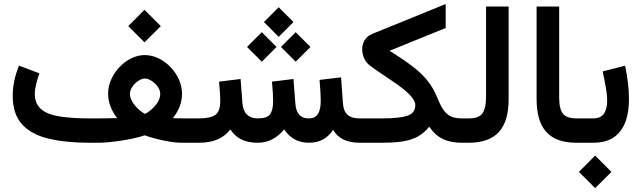

<svg xmlns="http://www.w3.org/2000/svg" viewBox="-20 -713 3205 959"><path d="M620.6 -582.5 701.7 -501.5 783.2 -582.5 701.7 -664.1ZM425.3 -121.6C372.1 -121.6 324.7 -124.5 284.2 -130.4C202.6 -142.1 154.3 -173.8 153.8 -242.7C153.8 -277.3 166.5 -316.9 176.8 -346.7L74.7 -385.3C56.6 -340.3 43.5 -288.6 43.5 -235.4C43.5 -173.8 59.1 -126 90.3 -91.8C121.6 -57.6 166 -33.7 223.1 -20.5C280.3 -6.8 347.7 0 425.3 0H474.6C522.9 0 640.1 -15.1 702.6 -37.1C734.4 -25.9 767.6 -17.1 801.3 -10.3C835 -3.4 863.8 0 887.7 0H946.8V-121.6H899.4C884.3 -121.6 866.2 -122.1 843.3 -122.6C874 -162.1 889.2 -200.2 889.2 -245.6C889.2 -341.3 798.8 -438 702.6 -438C609.9 -438 520 -340.8 520 -246.6C520 -203.1 535.2 -162.1 564.9 -123C548.8 -122.6 530.8 -122.1 510.3 -122.1C489.3 -121.6 474.6 -121.6 465.3 -121.6ZM703.1 -320.8C713.9 -320.8 725.1 -316.9 737.3 -309.1C761.2 -293.5 780.3 -268.6 780.3 -245.6C780.3 -225.1 772.5 -205.6 756.3 -186.5C740.2 -167.5 723.1 -153.3 704.1 -144C671.4 -161.1 628.9 -204.6 628.9 -244.6C628.9 -279.8 671.9 -320.8 703.1 -320.8Z M1298.3 -603 1372.1 -528.8 1445.8 -603 1372.1 -676.8ZM1383.3 -478.5 1457 -404.8 1530.8 -478.5 1457 -552.2ZM1213.9 -478.5 1287.6 -404.8 1361.3 -478.5 1287.6 -552.2ZM1522.9 0C1582 0 1617.2 -25.4 1644 -64.5C1668 -21.5 1712.4 0 1777.3 0H1791V-121.6H1776.4C1723.1 -121.6 1696.3 -144.5 1692.9 -197.8L1683.6 -326.7L1576.2 -314C1579.6 -272.9 1582 -233.4 1582 -210C1582 -152.8 1565.4 -121.6 1522.5 -121.6C1475.6 -121.6 1458.5 -152.3 1455.1 -197.8L1445.8 -318.4L1338.4 -305.2C1339.8 -286.1 1341.3 -267.6 1342.8 -249C1343.8 -230.5 1344.2 -217.3 1344.2 -210C1344.2 -179.2 1339.4 -156.7 1329.1 -142.6C1318.8 -128.4 1298.3 -121.6 1268.6 -121.6C1219.2 -121.6 1194.3 -150.4 1190.9 -197.8L1181.6 -318.4L1074.2 -305.2C1075.7 -286.1 1077.1 -267.6 1078.6 -249.5C1079.6 -231 1080.1 -217.8 1080.1 -210C1080.1 -173.3 1071.8 -149.9 1055.2 -138.7C1038.1 -127.4 1010.7 -121.6 973.1 -121.6H927.2V0H972.2C1052.2 0 1097.2 -24.9 1130.9 -66.4C1157.7 -24.9 1198.7 0 1267.6 0C1322.8 0 1364.7 -25.4 1399.4 -66.9C1425.3 -27.3 1463.9 0 1522.9 0Z M2206.1 -573.2V-692.9L1838.9 -543.5C1805.2 -529.8 1789.1 -500 1789.1 -466.3C1789.1 -436.5 1802.2 -404.8 1827.1 -385.7C1868.2 -355 1922.9 -320.8 1971.2 -286.1C2019.5 -251 2054.2 -217.3 2054.2 -188C2054.2 -161.1 2041 -143.6 2014.6 -134.8C1987.8 -126 1946.3 -121.6 1890.1 -121.6H1771.5V0H1890.6C2022.5 0 2076.7 -22.9 2124 -80.1C2162.6 -23.4 2211.9 0 2288.1 0H2301.8V-121.6H2288.1C2217.3 -121.6 2194.3 -151.4 2163.1 -227.5C2121.6 -330.1 2049.3 -380.9 1925.8 -459.5Z M2282.2 0H2320.3C2460.9 0 2520.5 -74.2 2520.5 -218.3V-680.2H2407.7V-225.6C2407.7 -192.9 2402.3 -167 2391.1 -148.9C2379.9 -130.9 2356.4 -121.6 2320.8 -121.6H2282.2Z M2660.2 -218.8C2660.2 -70.8 2722.7 0 2859.9 0H2872.1V-121.6H2859.9C2827.1 -121.6 2804.7 -129.4 2792 -145C2779.3 -160.2 2772.9 -187.5 2772.9 -226.1V-680.2H2660.2Z M2940.4 0C2985.8 0 3022 -9.8 3048.3 -28.8C3101.1 -66.9 3121.6 -135.3 3121.6 -218.8C3121.6 -270 3114.3 -327.6 3102.1 -384.8L2990.2 -356.4C3000.5 -307.1 3012.7 -253.4 3012.7 -210C3012.7 -184.1 3007.8 -163.1 2997.6 -146.5C2987.3 -129.9 2968.3 -121.6 2940.4 -121.6H2852.1V0ZM2871.6 145.5 2952.6 226.6 3034.2 145.5 2952.6 64Z"/></svg>

Font: Vazirmatn SemiBold
Style: Regular
Weight: 600
Designer: Saber Rastikerdar
Foundry: Saber Rastikerdar
Version: Version 33.003